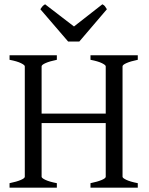

<svg xmlns="http://www.w3.org/2000/svg" viewBox="-20 -872 694 892"><path d="M24.4 0V-21Q57.6 -27.8 76.4 -35.9Q95.2 -43.9 95.2 -50.8V-564Q95.2 -569.8 77.4 -578.6Q59.6 -587.4 24.4 -594.2V-615.2H244.1V-594.2Q210.9 -587.4 192.1 -579.1Q173.3 -570.8 173.3 -564V-344.2H471.2V-564Q471.2 -569.8 453.4 -578.6Q435.5 -587.4 400.4 -594.2V-615.2H620.1V-594.2Q586.9 -587.4 568.1 -579.1Q549.3 -570.8 549.3 -564V-50.8Q549.3 -44.9 567.1 -36.4Q585 -27.8 620.1 -21V0H400.4V-21Q433.6 -27.8 452.4 -35.9Q471.2 -43.9 471.2 -50.8V-300.3H173.3V-50.8Q173.3 -44.9 190.9 -36.4Q208.5 -27.8 244.1 -21V0ZM348.6 -679.2H296.4L167.5 -829.1Q170.9 -834 173.3 -837.4Q175.8 -840.8 178 -843.3Q180.2 -845.7 182.9 -847.7Q185.5 -849.6 189.5 -852.1L323.7 -749L455.6 -852.1Q463.9 -847.7 467.3 -843.3Q470.7 -838.9 476.6 -829.1Z"/></svg>

Font: Noto Serif Devanagari
Style: Bold
Weight: 700
Designer: Monotype Design Team
Foundry: Monotype Imaging Inc.
Version: Version 1.01